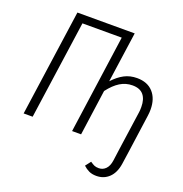

<svg xmlns="http://www.w3.org/2000/svg" viewBox="-154 -821 1109 1162"><g transform="rotate(20 401.0 -240.0)"><path d="M764 -284Q764 -265 761 -244L727 0L715 83Q706 142 673 173.5Q640 205 592 205Q564 205 544 195.5Q524 186 507 170L534 135Q550 146 561 151Q572 156 590 156Q616 156 634.5 137Q653 118 658 81L669 0L704 -246Q706 -258 706 -280Q706 -330 683 -357.5Q660 -385 612 -385Q569 -385 532.5 -362.5Q496 -340 461 -294L420 0H362L451 -634H198L108 0H50L147 -685H516L470 -360Q505 -398 541.5 -417Q578 -436 623 -436Q690 -436 727 -395Q764 -354 764 -284Z"/></g></svg>

Font: Fira Sans Extra Condensed Light
Style: Italic
Weight: 300
Width: 3
Italic angle: -8°
Designer: Carrois Corporate & Edenspiekermann AG
Foundry: Carrois Corporate GbR & Edenspiekermann AG
Version: Version 4.203